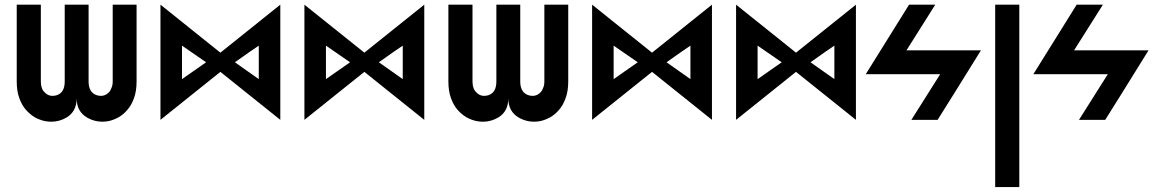

<svg xmlns="http://www.w3.org/2000/svg" viewBox="-20 -500 4821 801"><path d="M49.8 -480.5Q49.8 -373 49.8 -160.2Q49.8 -120.1 60.5 -90.8Q71.3 -60.5 88.9 -41Q105.5 -22.5 125 -10.7Q144.5 0 166 4.9Q180.7 7.8 194.3 7.8Q227.5 7.8 257.8 -9.8Q299.8 -35.2 299.8 -89.8Q299.8 -35.2 342.8 -9.8Q384.8 14.6 434.6 4.9Q455.1 0 474.6 -10.7Q495.1 -22.5 510.7 -41Q528.3 -60.5 539.1 -90.8Q549.8 -120.1 549.8 -160.2Q549.8 -266.6 549.8 -480.5Q516.6 -480.5 450.2 -480.5Q450.2 -373 450.2 -160.2Q450.2 -144.5 445.3 -133.8Q441.4 -122.1 434.6 -115.2Q413.1 -92.8 381.8 -103.5Q349.6 -115.2 349.6 -160.2Q349.6 -266.6 349.6 -480.5Q316.4 -480.5 250 -480.5Q250 -373 250 -160.2Q250 -115.2 218.8 -103.5Q186.5 -92.8 166 -115.2Q158.2 -122.1 154.3 -133.8Q150.4 -144.5 150.4 -160.2Q150.4 -266.6 150.4 -480.5Q117.2 -480.5 49.8 -480.5Z M899.4 -280.3Q961.9 -330.1 1149.4 -480.5Q1149.4 -360.4 1149.4 0Q1086.9 -49.8 899.4 -200.2Q836.9 -150.4 649.4 0Q649.4 -120.1 649.4 -480.5Q711.9 -429.7 899.4 -280.3ZM739.3 -309.6Q739.3 -275.4 739.3 -169.9Q764.6 -187.5 839.8 -240.2Q814.5 -257.8 739.3 -309.6ZM960 -240.2Q984.4 -222.7 1059.6 -169.9Q1059.6 -205.1 1059.6 -309.6Q1034.2 -293 960 -240.2Z M1500 -280.3Q1562.5 -330.1 1750 -480.5Q1750 -360.4 1750 0Q1687.5 -49.8 1500 -200.2Q1437.5 -150.4 1250 0Q1250 -120.1 1250 -480.5Q1312.5 -429.7 1500 -280.3ZM1339.8 -309.6Q1339.8 -275.4 1339.8 -169.9Q1365.2 -187.5 1440.4 -240.2Q1415 -257.8 1339.8 -309.6ZM1560.5 -240.2Q1585 -222.7 1660.2 -169.9Q1660.2 -205.1 1660.2 -309.6Q1634.8 -293 1560.5 -240.2Z M1850.6 -480.5Q1850.6 -373 1850.6 -160.2Q1850.6 -120.1 1861.3 -90.8Q1872.1 -60.5 1889.6 -41Q1906.2 -22.5 1925.8 -10.7Q1945.3 0 1966.8 4.9Q1981.4 7.8 1995.1 7.8Q2028.3 7.8 2058.6 -9.8Q2100.6 -35.2 2100.6 -89.8Q2100.6 -35.2 2143.6 -9.8Q2185.5 14.6 2235.4 4.9Q2255.9 0 2275.4 -10.7Q2295.9 -22.5 2311.5 -41Q2329.1 -60.5 2339.8 -90.8Q2350.6 -120.1 2350.6 -160.2Q2350.6 -266.6 2350.6 -480.5Q2317.4 -480.5 2251 -480.5Q2251 -373 2251 -160.2Q2251 -144.5 2246.1 -133.8Q2242.2 -122.1 2235.4 -115.2Q2213.9 -92.8 2182.6 -103.5Q2150.4 -115.2 2150.4 -160.2Q2150.4 -266.6 2150.4 -480.5Q2117.2 -480.5 2050.8 -480.5Q2050.8 -373 2050.8 -160.2Q2050.8 -115.2 2019.5 -103.5Q1987.3 -92.8 1966.8 -115.2Q1959 -122.1 1955.1 -133.8Q1951.2 -144.5 1951.2 -160.2Q1951.2 -266.6 1951.2 -480.5Q1918 -480.5 1850.6 -480.5Z M2700.2 -280.3Q2762.7 -330.1 2950.2 -480.5Q2950.2 -360.4 2950.2 0Q2887.7 -49.8 2700.2 -200.2Q2637.7 -150.4 2450.2 0Q2450.2 -120.1 2450.2 -480.5Q2512.7 -429.7 2700.2 -280.3ZM2540 -309.6Q2540 -275.4 2540 -169.9Q2565.4 -187.5 2640.6 -240.2Q2615.2 -257.8 2540 -309.6ZM2760.7 -240.2Q2785.2 -222.7 2860.4 -169.9Q2860.4 -205.1 2860.4 -309.6Q2835 -293 2760.7 -240.2Z M3300.8 -280.3Q3363.3 -330.1 3550.8 -480.5Q3550.8 -360.4 3550.8 0Q3488.3 -49.8 3300.8 -200.2Q3238.3 -150.4 3050.8 0Q3050.8 -120.1 3050.8 -480.5Q3113.3 -429.7 3300.8 -280.3ZM3140.6 -309.6Q3140.6 -275.4 3140.6 -169.9Q3166 -187.5 3241.2 -240.2Q3215.8 -257.8 3140.6 -309.6ZM3361.3 -240.2Q3385.7 -222.7 3460.9 -169.9Q3460.9 -205.1 3460.9 -309.6Q3435.5 -293 3361.3 -240.2Z M3772.5 -480.5Q3726.6 -407.2 3591.8 -190.4Q3669.9 -190.4 3902.3 -190.4Q3872.1 -142.6 3782.2 0Q3809.6 0 3891.6 0Q3937.5 -72.3 4072.3 -290Q3994.1 -290 3761.7 -290Q3792 -337.9 3881.8 -480.5Q3854.5 -480.5 3772.5 -480.5Z M4131.8 -480.5Q4131.8 -290 4131.8 280.3Q4157.2 280.3 4232.4 280.3Q4232.4 89.8 4232.4 -480.5Q4207 -480.5 4131.8 -480.5Z M4471.7 -480.5Q4425.8 -407.2 4291 -190.4Q4369.1 -190.4 4601.6 -190.4Q4571.3 -142.6 4481.4 0Q4508.8 0 4590.8 0Q4636.7 -72.3 4771.5 -290Q4693.4 -290 4460.9 -290Q4491.2 -337.9 4581.1 -480.5Q4553.7 -480.5 4471.7 -480.5Z"/></svg>

Font: Alibu-Mazigh Belkasim 1
Style: Bold
Weight: 400
Designer: Mazigh Moubarik Belkasim
Version: Version 1.0